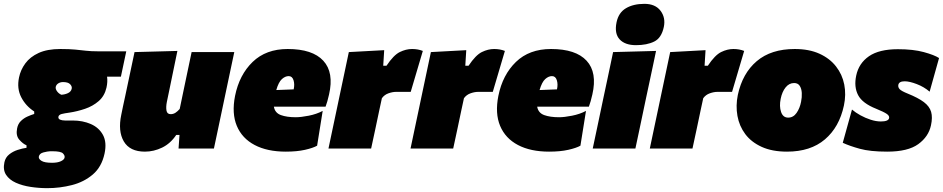

<svg xmlns="http://www.w3.org/2000/svg" viewBox="-59 -773 4906 999"><path d="M187 206Q143.5 206 100.5 199.5Q57.5 193 23.5 177.8Q-10.5 162.5 -27.5 136.5Q-44.5 110.5 -36 71Q-30.5 46 -11.2 30.5Q8 15 32.8 7Q57.5 -1 79 -4V-17Q60.5 -24.5 41.5 -46Q22.5 -67.5 30 -105Q34.5 -128.5 49.5 -143.2Q64.5 -158 83.5 -166.5Q102.5 -175 119 -180V-193Q75 -221.5 51.5 -267Q28 -312.5 40 -370Q48 -409.5 72.8 -443.2Q97.5 -477 142.2 -497.5Q187 -518 255 -518Q302.5 -518 332.5 -515Q362.5 -512 388.8 -509Q415 -506 451 -506H598L570 -374H498Q502 -348 495 -317Q485 -273.5 454.5 -247Q424 -220.5 383.2 -206.8Q342.5 -193 302 -187Q276 -183.5 261.8 -179.8Q247.5 -176 245 -166Q243 -155 253.5 -150.5Q264 -146 279 -146H319Q371.5 -146 413.8 -127.5Q456 -109 476.8 -70.8Q497.5 -32.5 485 26Q470 95.5 424 134.8Q378 174 315.2 190Q252.5 206 187 206ZM260 -280Q279 -281 294.8 -288.5Q310.5 -296 314 -311Q317 -323 306.2 -334.5Q295.5 -346 269 -346Q255.5 -346 244.8 -339.5Q234 -333 231 -321Q229 -310 237.8 -298Q246.5 -286 260 -280ZM212 74Q240 74 257.5 66Q275 58 277 47Q279.5 36.5 268.5 25.2Q257.5 14 214 14H202Q188 14.5 167 20Q146 25.5 143 42Q141 54 157 64Q173 74 212 74Z M695 16Q616.5 16 585.2 -37.2Q554 -90.5 572 -176Q576.5 -198 581.2 -220.8Q586 -243.5 592.5 -273Q608.5 -347.5 619.2 -399Q630 -450.5 641 -502L864 -508Q853.5 -457 843 -406.2Q832.5 -355.5 821.5 -302L809 -242Q804 -216.5 807.2 -197.8Q810.5 -179 829 -179Q842.5 -179 853.8 -186.2Q865 -193.5 876 -206L896 -302Q907.5 -355.5 917.2 -403Q927 -450.5 938 -502H1160Q1149 -450.5 1138.2 -399Q1127.5 -347.5 1111.5 -272.5L1099 -213Q1086 -151 1075.5 -101.5Q1065 -52 1054 0H870L875 -71H858Q828 -26 784.5 -5Q741 16 695 16Z M1428 16Q1331.5 16 1266 -18.5Q1200.5 -53 1173.2 -118Q1146 -183 1164 -274Q1186 -383.5 1255.5 -450.8Q1325 -518 1438 -518Q1567 -518 1623.2 -457Q1679.5 -396 1653 -281Q1644.5 -243 1635 -218H1366Q1371.5 -185.5 1402.5 -174.2Q1433.5 -163 1480 -163Q1507 -163 1547.5 -171Q1588 -179 1620 -196L1591 -15Q1570 -3 1528 6.5Q1486 16 1428 16ZM1443 -377Q1425 -377 1407.8 -361.5Q1390.5 -346 1378.5 -304.5L1469 -308Q1475 -334.5 1468.2 -355.8Q1461.5 -377 1443 -377Z M1650 0Q1661 -51.5 1671.2 -100.5Q1681.5 -149.5 1695 -213L1705.5 -263Q1718 -322.5 1730.5 -381.2Q1743 -440 1756 -502L1940 -512L1935 -431H1952Q1989 -486.5 2021.2 -502.2Q2053.5 -518 2085 -518Q2116 -518 2141 -508L2078 -295H2002Q1983.5 -295 1962.2 -287.5Q1941 -280 1928 -262L1914.5 -199.5Q1903.5 -146.5 1893.5 -99.8Q1883.5 -53 1872 0Z M2077 0Q2088 -51.5 2098.2 -100.5Q2108.5 -149.5 2122 -213L2132.5 -263Q2145 -322.5 2157.5 -381.2Q2170 -440 2183 -502L2367 -512L2362 -431H2379Q2416 -486.5 2448.2 -502.2Q2480.5 -518 2512 -518Q2543 -518 2568 -508L2505 -295H2429Q2410.5 -295 2389.2 -287.5Q2368 -280 2355 -262L2341.5 -199.5Q2330.5 -146.5 2320.5 -99.8Q2310.5 -53 2299 0Z M2798 16Q2701.5 16 2636 -18.5Q2570.5 -53 2543.2 -118Q2516 -183 2534 -274Q2556 -383.5 2625.5 -450.8Q2695 -518 2808 -518Q2937 -518 2993.2 -457Q3049.5 -396 3023 -281Q3014.5 -243 3005 -218H2736Q2741.5 -185.5 2772.5 -174.2Q2803.5 -163 2850 -163Q2877 -163 2917.5 -171Q2958 -179 2990 -196L2961 -15Q2940 -3 2898 6.5Q2856 16 2798 16ZM2813 -377Q2795 -377 2777.8 -361.5Q2760.5 -346 2748.5 -304.5L2839 -308Q2845 -334.5 2838.2 -355.8Q2831.5 -377 2813 -377Z M3025 0Q3036 -52 3046.5 -101.2Q3057 -150.5 3070 -213L3080.5 -263Q3092.5 -318.5 3101 -359.2Q3109.5 -400 3116.8 -434Q3124 -468 3131 -502L3354.5 -508Q3347 -472.5 3339.8 -437.8Q3332.5 -403 3323.5 -361.2Q3314.5 -319.5 3302.5 -263L3292 -213Q3279 -151 3268.5 -101.2Q3258 -51.5 3247 0ZM3250 -538Q3193 -538 3165 -568.2Q3137 -598.5 3149 -657Q3159.5 -707.5 3198 -730.2Q3236.5 -753 3294 -753Q3350.5 -753 3377.8 -717Q3405 -681 3395 -633Q3383 -575.5 3345 -556.8Q3307 -538 3250 -538Z M3322 0Q3333 -51.5 3343.2 -100.5Q3353.5 -149.5 3367 -213L3377.5 -263Q3390 -322.5 3402.5 -381.2Q3415 -440 3428 -502L3612 -512L3607 -431H3624Q3661 -486.5 3693.2 -502.2Q3725.5 -518 3757 -518Q3788 -518 3813 -508L3750 -295H3674Q3655.5 -295 3634.2 -287.5Q3613 -280 3600 -262L3586.5 -199.5Q3575.5 -146.5 3565.5 -99.8Q3555.5 -53 3544 0Z M4036 16Q3958.5 16 3904.2 -8.8Q3850 -33.5 3818.8 -75.2Q3787.5 -117 3778 -170Q3768.5 -223 3780 -279Q3804 -391.5 3878.5 -454.8Q3953 -518 4076 -518Q4151 -518 4204.8 -493.5Q4258.5 -469 4291 -427.2Q4323.5 -385.5 4333.8 -333Q4344 -280.5 4332 -224Q4308 -111.5 4233.2 -47.8Q4158.5 16 4036 16ZM4042 -161Q4068.5 -161 4085.5 -185.2Q4102.5 -209.5 4109 -243Q4114 -267 4112.8 -289.5Q4111.5 -312 4102 -326.5Q4092.5 -341 4073 -341Q4047 -341 4028.8 -318.5Q4010.5 -296 4003 -259Q3995 -220 4005 -190.5Q4015 -161 4042 -161Z M4557 16Q4468.5 16 4415 1.2Q4361.5 -13.5 4326 -30L4374 -203Q4392 -187.5 4417.8 -173.2Q4443.5 -159 4471.5 -150Q4499.5 -141 4524 -141Q4563 -141 4567 -158Q4570 -170 4555.2 -180.2Q4540.5 -190.5 4500 -207Q4428 -235.5 4405.8 -278.2Q4383.5 -321 4396 -380Q4409.5 -444 4462.5 -480.5Q4515.5 -517 4613 -517Q4692.5 -517 4747.5 -502Q4802.5 -487 4827 -471L4778 -296Q4749 -321 4711 -335.5Q4673 -350 4648 -350Q4618.5 -350 4615 -331Q4613 -319 4621.8 -309.2Q4630.5 -299.5 4664 -286Q4718.5 -264 4748 -241.8Q4777.5 -219.5 4785.8 -190.8Q4794 -162 4785 -121Q4772.5 -62 4718.8 -23Q4665 16 4557 16Z"/></svg>

Font: Commissioner Black
Style: Italic
Weight: 900
Italic angle: -12°
Designer: Kostas Bartsokas
Foundry: Kostas Bartsokas
Version: Version 1.000; ttfautohint (v1.8.3)